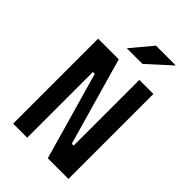

<svg xmlns="http://www.w3.org/2000/svg" viewBox="-261 -1005 1108 1108"><g transform="rotate(45 293.0 -450.5)"><path d="M350.1 0 197.3 -536.1H182.1V0H67.4V-693.4H235.8L388.7 -157.2H403.8V-693.4H518.6V0ZM223.6 -771.5 332 -900.9H493.7L351.6 -771.5Z"/></g></svg>

Font: Cascadia Code SemiBold
Style: Regular
Weight: 600
Monospace: yes
Designer: Aaron Bell
Foundry: Saja Typeworks
Version: Version 2404.023; ttfautohint (v1.8.4)